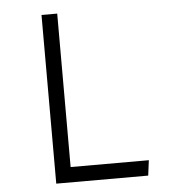

<svg xmlns="http://www.w3.org/2000/svg" viewBox="-51 -752 717 799"><g transform="rotate(-5 307.5 -352.5)"><path d="M151.8 0V-704.6H217.4V-63.6H544.1L535.9 0Z"/></g></svg>

Font: Fira Code Light
Style: Regular
Weight: 300
Monospace: yes
Designer: Carrois Corporate, Edenspiekermann AG, Nikita Prokopov
Foundry: Carrois Corporate, Edenspiekermann AG, Nikita Prokopov
Version: Version 6.000; ttfautohint (v1.8.2) -l 8 -r 50 -G 200 -x 14 